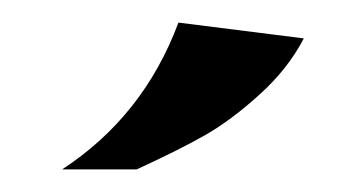

<svg xmlns="http://www.w3.org/2000/svg" viewBox="-20 -700 313 170"><path d="M138 -680 249 -666Q235 -639 209.5 -616Q184 -593 161 -580Q138 -567 101 -550H35Q107 -597 138 -680Z"/></svg>

Font: Ruslan Display
Style: Regular
Weight: 400
Version: Version 1.001